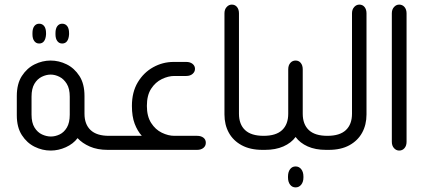

<svg xmlns="http://www.w3.org/2000/svg" viewBox="-20 -651 1840 834"><path d="M150 -462Q137 -462 129 -472.5Q121 -483 121 -502V-507Q121 -527 129 -537.5Q137 -548 150 -548Q164 -548 172 -537.5Q180 -527 180 -507V-502Q179 -483 171.5 -472.5Q164 -462 150 -462ZM250 -462Q237 -462 229 -472.5Q221 -483 221 -502V-507Q221 -527 229 -537.5Q237 -548 250 -548Q264 -548 272 -537.5Q280 -527 280 -507V-502Q279 -483 271.5 -472.5Q264 -462 250 -462ZM460 -61V0H448Q403 0 370 -14.5Q337 -29 317 -51Q298 -26 266 -11.5Q234 3 200 3Q164 3 130.5 -13.5Q97 -30 75 -64Q53 -98 53 -150V-234Q53 -287 75 -321Q97 -355 130.5 -371.5Q164 -388 200 -388Q236 -388 269.5 -371.5Q303 -355 325 -321Q347 -287 347 -234V-157Q347 -111 373.5 -86Q400 -61 453 -61ZM283 -153V-231Q283 -266 270 -287Q257 -308 238 -317.5Q219 -327 200 -327Q181 -327 161.5 -317.5Q142 -308 129.5 -287Q117 -266 117 -231V-153Q117 -118 130 -97Q143 -76 162.5 -67Q182 -58 201 -58Q220 -58 239 -67Q258 -76 270.5 -97Q283 -118 283 -153Z M448 0V-61H596Q577 -82 565 -113.5Q553 -145 553 -191Q553 -251 578.5 -293.5Q604 -336 645.5 -359Q687 -382 734 -382H789Q806 -382 816.5 -373.5Q827 -365 827 -352Q827 -339 816.5 -330Q806 -321 789 -321H737Q711 -321 683 -307.5Q655 -294 636.5 -265.5Q618 -237 618 -191Q618 -146 636.5 -117Q655 -88 683 -74.5Q711 -61 737 -61H836Q853 -61 863.5 -53Q874 -45 874 -31Q874 -17 863.5 -8.5Q853 0 836 0Z M1131 0H1120Q1067 0 1030 -20Q993 -40 974 -74.5Q955 -109 955 -154V-593Q955 -610 964.5 -620.5Q974 -631 987 -631Q1001 -631 1009.5 -620.5Q1018 -610 1018 -593V-157Q1018 -111 1044.5 -86Q1071 -61 1125 -61H1131Z M1408 -61V0H1396Q1350 0 1316.5 -15Q1283 -30 1264 -56Q1245 -30 1211 -15Q1177 0 1131 0H1119V-61H1125Q1179 -61 1205.5 -86Q1232 -111 1232 -157V-350Q1232 -367 1241 -377.5Q1250 -388 1264 -388Q1278 -388 1286.5 -377.5Q1295 -367 1295 -350V-157Q1295 -111 1321.5 -86Q1348 -61 1402 -61ZM1264 72Q1279 72 1288.5 84Q1298 96 1298 116V120Q1298 139 1288.5 151Q1279 163 1264 163Q1249 163 1240 151Q1231 139 1231 120V116Q1231 96 1240 84Q1249 72 1264 72Z M1396 0V-61H1402Q1456 -61 1482.5 -86Q1509 -111 1509 -157V-593Q1509 -610 1518.5 -620.5Q1528 -631 1541 -631Q1555 -631 1563.5 -620.5Q1572 -610 1572 -593V-154Q1572 -109 1553 -74.5Q1534 -40 1497.5 -20Q1461 0 1408 0Z M1682 -593Q1682 -610 1691.5 -620.5Q1701 -631 1714 -631Q1728 -631 1737 -620.5Q1746 -610 1746 -593V-35Q1746 -18 1737 -7.5Q1728 3 1714 3Q1701 3 1691.5 -7.5Q1682 -18 1682 -35Z"/></svg>

Font: Beiruti
Style: Regular
Weight: 400
Version: Version 1.00